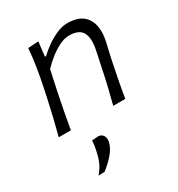

<svg xmlns="http://www.w3.org/2000/svg" viewBox="-186 -625 951 1028"><g transform="rotate(-30 289.5 -111.0)"><path d="M39.5 0Q54 -55.5 66.5 -107.2Q79 -159 92 -219.5L102.5 -269.5Q114 -324 123.2 -381.2Q132.5 -438.5 137 -495.5L201.5 -499.5L191.5 -410.5H198.5Q220 -431.5 251 -453.8Q282 -476 317 -491.2Q352 -506.5 384.5 -506.5Q467 -506.5 500.5 -455.2Q534 -404 514 -313.5Q509.5 -293 504 -270.5Q498.5 -248 492.5 -219.5Q480 -159 470 -107.2Q460 -55.5 451 0H376.5Q391 -55.5 403 -106.8Q415 -158 427 -217L444.5 -299.5Q460 -370 440.8 -407.2Q421.5 -444.5 359 -444.5Q331.5 -444.5 300.5 -429.8Q269.5 -415 238.8 -391Q208 -367 182 -339.5L156 -218Q143.5 -158 133.8 -106.8Q124 -55.5 114.5 0ZM121.5 284Q147 254.5 158.8 226.2Q170.5 198 177.5 163.5Q181 148.5 183 133.2Q185 118 186 103.5L225.5 101Q245.5 102 255 117.8Q264.5 133.5 260 154.5Q253 189 223.5 223Q194 257 159 283Z"/></g></svg>

Font: Commissioner Flair Light
Style: Italic
Weight: 300
Italic angle: -12°
Designer: Kostas Bartsokas
Foundry: Kostas Bartsokas
Version: Version 1.000; ttfautohint (v1.8.3)